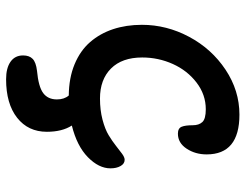

<svg xmlns="http://www.w3.org/2000/svg" viewBox="-110 -592 825 646"><g transform="rotate(90 303.0 -268.5)"><path d="M246.1 124Q208.5 124 187.3 109.1Q166 94.2 166 66.9Q166 45.9 177.5 34.7Q189 23.4 217.8 20Q271 15.1 292.5 -0.7Q314 -16.6 314 -46.9Q314 -71.8 300.8 -86.9Q241.7 -87.4 195.8 -106.4Q149.9 -125.5 121.1 -158.7Q92.3 -191.9 77.6 -236.1Q63 -280.3 63 -333Q63 -416 103.3 -491.7Q143.6 -567.4 213.9 -614.3Q284.2 -661.1 365.2 -661.1Q499 -661.1 499 -550.8Q499 -512.7 479.7 -483.4Q460.4 -454.1 429.2 -454.1Q411.1 -454.1 406 -466.6Q400.9 -479 400.9 -503.9Q400.9 -524.9 390.1 -536.4Q379.4 -547.9 347.2 -547.9Q297.9 -547.9 257.3 -516.8Q216.8 -485.8 194.8 -437Q172.9 -388.2 172.9 -334Q172.9 -266.1 210 -229Q247.1 -191.9 311 -191.9Q349.6 -191.9 382.1 -200.4Q414.6 -209 434.6 -221.2Q454.6 -233.4 470 -245.6Q485.4 -257.8 497.1 -266.4Q508.8 -274.9 517.1 -274.9Q530.3 -274.9 538.1 -261.2Q545.9 -247.6 545.9 -227.1Q545.9 -188 508.3 -151.1Q470.7 -114.3 401.9 -97.2Q422.9 -64.5 422.9 -13.2Q422.9 49.8 375.7 86.9Q328.6 124 246.1 124Z"/></g></svg>

Font: Shantell Sans Irregular Bouncy
Style: Regular
Weight: 500
Designer: Stephen Nixon, Anya Danilova, Shantell Martin
Foundry: Arrow Type
Version: Version 1.006;[9816181b4]